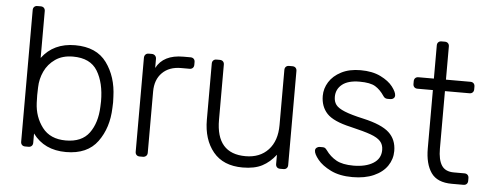

<svg xmlns="http://www.w3.org/2000/svg" viewBox="-49 -833 2461 967"><g transform="rotate(5 1182.0 -350.0)"><path d="M311 10Q201 10 143 -69V-22Q143 -12 137 -6Q131 0 121 0H104Q94 0 88 -6Q82 -12 82 -22V-688Q82 -698 88 -704Q94 -710 104 -710H121Q131 -710 137 -704Q143 -698 143 -688V-451Q202 -530 311 -530Q419 -530 470.5 -459.5Q522 -389 525 -288Q526 -278 526 -260Q526 -242 525 -232Q522 -131 470.5 -60.5Q419 10 311 10ZM305 -48Q386 -48 423.5 -99.5Q461 -151 464 -232Q465 -242 465 -260Q465 -353 429 -412.5Q393 -472 305 -472Q252 -472 216 -447Q180 -422 162 -383.5Q144 -345 143 -302L142 -263L143 -224Q146 -153 186 -100.5Q226 -48 305 -48Z M683 0Q673 0 667 -6Q661 -12 661 -22V-497Q661 -507 667 -513.5Q673 -520 683 -520H699Q709 -520 715.5 -513.5Q722 -507 722 -497V-451Q758 -520 858 -520H895Q905 -520 911 -514Q917 -508 917 -498V-484Q917 -474 911 -468Q905 -462 895 -462H852Q792 -462 757 -427Q722 -392 722 -332V-22Q722 -12 715.5 -6Q709 0 699 0Z M1204 10Q1106 10 1055 -52Q1004 -114 1004 -214V-498Q1004 -508 1010 -514Q1016 -520 1026 -520H1043Q1053 -520 1059 -514Q1065 -508 1065 -498V-219Q1065 -48 1214 -48Q1286 -48 1328.5 -93.5Q1371 -139 1371 -219V-498Q1371 -508 1377 -514Q1383 -520 1393 -520H1410Q1420 -520 1426 -514Q1432 -508 1432 -498V-22Q1432 -12 1426 -6Q1420 0 1410 0H1393Q1383 0 1377 -6Q1371 -12 1371 -22V-69Q1341 -30 1302.5 -10Q1264 10 1204 10Z M1759 10Q1694 10 1649.5 -12Q1605 -34 1582.5 -62Q1560 -90 1560 -107Q1560 -116 1567 -121.5Q1574 -127 1582 -127H1597Q1604 -127 1608.5 -124.5Q1613 -122 1619 -114Q1641 -83 1672.5 -65.5Q1704 -48 1759 -48Q1821 -48 1859 -71.5Q1897 -95 1897 -139Q1897 -166 1881.5 -183Q1866 -200 1831.5 -212.5Q1797 -225 1729 -241Q1640 -261 1607.5 -296Q1575 -331 1575 -385Q1575 -422 1595.5 -455Q1616 -488 1656.5 -509Q1697 -530 1754 -530Q1814 -530 1855.5 -509.5Q1897 -489 1917.5 -462Q1938 -435 1938 -418Q1938 -409 1931.5 -403.5Q1925 -398 1916 -398H1901Q1887 -398 1879 -411Q1859 -441 1833.5 -456.5Q1808 -472 1754 -472Q1696 -472 1666 -448Q1636 -424 1636 -385Q1636 -361 1648 -345Q1660 -329 1693 -315.5Q1726 -302 1789 -288Q1882 -267 1920 -232Q1958 -197 1958 -139Q1958 -98 1935 -64Q1912 -30 1867 -10Q1822 10 1759 10Z M2261 0Q2187 0 2156 -44.5Q2125 -89 2125 -167V-462H2047Q2037 -462 2031 -468Q2025 -474 2025 -484V-498Q2025 -508 2031 -514Q2037 -520 2047 -520H2125V-688Q2125 -698 2131 -704Q2137 -710 2147 -710H2164Q2174 -710 2180 -704Q2186 -698 2186 -688V-520H2310Q2320 -520 2326 -514Q2332 -508 2332 -498V-484Q2332 -474 2326 -468Q2320 -462 2310 -462H2186V-171Q2186 -115 2204.5 -86.5Q2223 -58 2266 -58H2320Q2330 -58 2336 -52Q2342 -46 2342 -36V-22Q2342 -12 2336 -6Q2330 0 2320 0Z"/></g></svg>

Font: Rubik AZ
Style: Regular
Weight: 300
Designer: Hubert and Fischer
Foundry: Hubert & Fischer
Version: Version 2.000